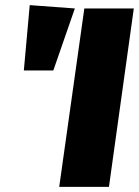

<svg xmlns="http://www.w3.org/2000/svg" viewBox="-20 -729 542 749"><path d="M502 -696 405 0H211L309 -696ZM96 -709 272 -696 188 -454H73Z"/></svg>

Font: Fira Sans Condensed Black
Style: Italic
Weight: 900
Width: 3
Italic angle: -8°
Designer: Carrois Corporate & Edenspiekermann AG
Foundry: Carrois Corporate GbR & Edenspiekermann AG
Version: Version 4.203